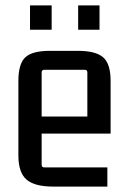

<svg xmlns="http://www.w3.org/2000/svg" viewBox="-20 -685 470 710"><path d="M171 -575H91V-665H171ZM348 -575H269V-665H348ZM377 5H177Q108 5 78 -21Q48 -47 48 -110V-386Q48 -449 73.5 -473Q99 -497 165 -497H268Q334 -497 361.5 -473Q389 -449 389 -386V-191H134V-76Q134 -66 144 -66H377ZM144 -427Q134 -427 134 -417V-254H303V-417Q303 -427 293 -427Z"/></svg>

Font: Gemunu Libre Medium
Style: Regular
Weight: 500
Designer: Puspanada Ekanayake, Sola Matas, Pathum Egodawatta, Kosala Senevirathne
Foundry: mooniak
Version: Version 1.100